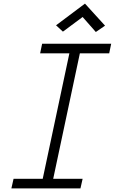

<svg xmlns="http://www.w3.org/2000/svg" viewBox="-20 -1042 640 1062"><path d="M205 0 375 -800H433L263 0ZM43 0 55 -53H437L425 0ZM202 -747 213 -800H595L584 -747ZM510 -865 437 -948 328 -867 290 -902 450 -1022 561 -900Z"/></svg>

Font: Victor Mono Thin ExtraLight
Style: Italic
Weight: 250
Italic angle: -12°
Monospace: yes
Version: Version 1.561;gftools[0.9.30]